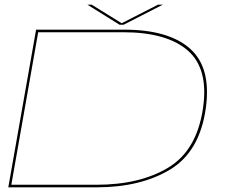

<svg xmlns="http://www.w3.org/2000/svg" viewBox="-20 -802 1004 822"><path d="M15.5 0 134.5 -675H512Q702 -675 793.8 -593.5Q885.5 -512 861 -338Q835 -153 708.8 -76.5Q582.5 0 393 0ZM28.5 -11H392Q579.5 -11 701 -84.8Q822.5 -158.5 849 -338Q874 -507 784.2 -585.5Q694.5 -664 507 -664H143.5ZM492 -696 354 -782H372.5L501 -702.5L656.5 -782H677L509 -696Z"/></svg>

Font: Anybody UltraExpanded Thin
Style: Italic
Weight: 100
Width: 9
Italic angle: -10°
Designer: Tyler Finck
Foundry: Etcetera Type Company
Version: Version 1.010; ttfautohint (v1.8.3) -l 8 -r 50 -G 200 -x 14 